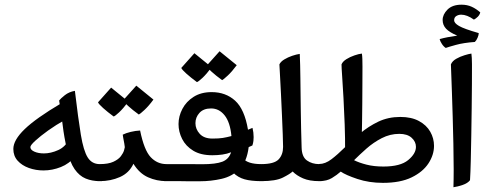

<svg xmlns="http://www.w3.org/2000/svg" viewBox="-20 -764 2065 815"><path d="M164.6 -40.5Q131.8 -40.5 102.5 -51Q73.2 -61.5 54.9 -81.8Q36.6 -102.1 36.6 -131.8Q36.6 -169.4 84.7 -215.8Q132.8 -262.2 239.3 -325.2L255.4 -254.9Q217.8 -233.9 184.3 -210Q150.9 -186 129.9 -166.7Q108.9 -147.5 108.9 -139.6Q108.9 -127.9 125.7 -120.4Q142.6 -112.8 166.5 -112.8Q195.8 -112.8 227.3 -127Q258.8 -141.1 274.9 -176.3L296.4 -98.1Q274.4 -69.3 238.3 -54.9Q202.1 -40.5 164.6 -40.5ZM403.3 4.9Q370.6 4.9 343.8 -6.1Q316.9 -17.1 296.6 -46.1Q276.4 -75.2 264.2 -129.4Q252 -183.1 246.3 -231Q240.7 -278.8 231 -337.4Q237.3 -345.7 255.1 -359.9Q272.9 -374 297.9 -378.4Q312 -259.8 323.2 -191.9Q334.5 -124 352.3 -95.7Q370.1 -67.4 403.3 -67.4H413.1V4.9Z M393.6 4.9V-67.4H403.3Q439.9 -67.4 461.4 -77.4Q482.9 -87.4 493.2 -101.1Q503.4 -114.7 506.6 -126Q509.8 -137.2 509.8 -139.2Q509.8 -143.1 507.6 -154.8Q505.4 -166.5 503.2 -178.2Q501 -189.9 501 -192.4Q514.6 -199.2 534.7 -204.1Q554.7 -209 574.7 -210Q591.8 -126.5 619.6 -96.9Q647.5 -67.4 686.5 -67.4H696.3V4.9H686.5Q645 4.9 608.4 -11.5Q571.8 -27.8 546.4 -68.8Q528.3 -29.8 489 -12.5Q449.7 4.9 403.3 4.9ZM569.3 -277.8Q543 -296.9 524.2 -314Q505.4 -331.1 502.4 -337.9L558.6 -400.4L631.3 -341.3Q611.3 -314 592.8 -296.9Q574.2 -279.8 569.3 -277.8ZM462.4 -269.5Q436.5 -288.6 417.7 -305.4Q398.9 -322.3 396 -329.6L451.7 -392.1L524.9 -332.5Q502.4 -302.7 485.4 -286.9Q468.3 -271 462.4 -269.5Z M828.1 5.4Q792 5.4 775.9 5.4Q759.8 5.4 753.9 5.1Q748 4.9 743.9 4.9Q739.7 4.9 727.8 4.9Q715.8 4.9 686.5 4.9H676.8V-67.4H686.5Q727.1 -67.4 750.5 -67.4Q773.9 -67.4 787.8 -67.4Q801.8 -67.4 812.5 -67.1Q823.2 -66.9 837.9 -66.9Q896 -66.9 923.8 -77.6Q951.7 -88.4 960.9 -117.7Q944.3 -110.8 923.6 -107.9Q902.8 -105 881.3 -105Q832 -105 800.3 -124.3Q768.6 -143.6 753.2 -174.1Q737.8 -204.6 737.8 -237.3Q737.8 -270.5 754.2 -301.8Q770.5 -333 802 -353Q833.5 -373 878.4 -373Q938 -373 978 -336.7Q1018.1 -300.3 1032.7 -213.4L1051.8 -221.2Q1056.6 -202.1 1056.6 -182.1Q1056.6 -175.3 1055.7 -166Q1054.7 -156.7 1051.3 -146.5L1035.6 -139.6Q1027.8 -77.1 996.6 -46.1Q965.3 -15.1 920.7 -4.9Q876 5.4 828.1 5.4ZM1088.9 4.9Q1045.9 4.9 1018.1 -2.9Q990.2 -10.7 969.7 -31.2L1011.2 -91.8Q1031.7 -67.4 1088.9 -67.4H1098.6V4.9ZM881.8 -175.8Q909.2 -175.8 925.8 -178.5Q942.4 -181.2 962.4 -186.5Q957 -244.6 933.6 -274.2Q910.2 -303.7 876 -303.7Q843.8 -303.7 826.7 -284.9Q809.6 -266.1 809.6 -241.2Q809.6 -215.8 827.9 -195.8Q846.2 -175.8 881.8 -175.8ZM922.9 -423.8Q896.5 -442.9 877.7 -460Q858.9 -477.1 856 -483.9L912.1 -546.4L984.9 -487.3Q964.8 -460 946.3 -442.9Q927.7 -425.8 922.9 -423.8ZM815.9 -415.5Q790 -434.6 771.2 -451.4Q752.4 -468.3 749.5 -475.6L805.2 -538.1L878.4 -478.5Q856 -448.7 838.9 -432.9Q821.8 -417 815.9 -415.5Z M1079.1 4.9V-67.4H1088.9Q1143.6 -67.4 1162.6 -87.4Q1181.6 -107.4 1181.6 -140.6Q1181.6 -157.2 1180.2 -194.1Q1178.7 -231 1176.8 -276.6Q1174.8 -322.3 1172.6 -366.9Q1170.4 -411.6 1168.5 -445.3Q1166.5 -479 1166 -490.7Q1171.4 -502.4 1186.8 -511.7Q1202.1 -521 1220.2 -527.1Q1238.3 -533.2 1252.4 -535.2Q1254.4 -493.2 1255.1 -430.7Q1255.9 -368.2 1256.8 -293Q1257.8 -217.8 1260.3 -137.7Q1261.2 -98.1 1283 -82.8Q1304.7 -67.4 1335 -67.4H1344.7V4.9H1335Q1293.9 4.9 1266.6 -6.8Q1239.3 -18.6 1222.2 -36.1Q1210.9 -25.4 1180.9 -10.3Q1150.9 4.9 1088.9 4.9Z M1605.5 12.2Q1546.4 12.2 1496.8 -4.4Q1447.3 -21 1426.3 -35.6Q1410.6 -21.5 1388.9 -8.3Q1367.2 4.9 1335 4.9L1325.2 1.5V-64.5L1335 -67.9Q1360.4 -67.9 1387 -88.1Q1413.6 -108.4 1443.6 -138.2Q1473.6 -168 1508.8 -197.8Q1543.9 -227.5 1585.9 -247.6Q1627.9 -267.6 1679.2 -267.6Q1726.6 -267.6 1758.5 -250.2Q1790.5 -232.9 1806.4 -204.8Q1822.3 -176.8 1822.3 -145Q1822.3 -106.4 1798.6 -70.3Q1774.9 -34.2 1727.1 -11Q1679.2 12.2 1605.5 12.2ZM1607.4 -57.1Q1679.7 -57.1 1712.6 -84.5Q1745.6 -111.8 1745.6 -140.6Q1745.6 -162.6 1727.3 -179.2Q1709 -195.8 1674.8 -195.8Q1635.7 -195.8 1600.3 -177.5Q1564.9 -159.2 1535.4 -133.1Q1505.9 -106.9 1482.9 -84Q1504.4 -73.2 1535.6 -65.2Q1566.9 -57.1 1607.4 -57.1ZM1444.8 -120.1Q1445.3 -176.8 1443.1 -236.1Q1440.9 -295.4 1438 -348.4Q1435.1 -401.4 1432.4 -439.5Q1429.7 -477.5 1429.7 -490.7Q1434.6 -502.9 1450.2 -512.7Q1465.8 -522.5 1484.4 -528.8Q1502.9 -535.2 1516.1 -536.6Q1517.6 -527.8 1518.1 -513.9Q1518.6 -500 1518.6 -481.4Q1518.6 -451.2 1518.3 -408.9Q1518.1 -366.7 1517.8 -322.5Q1517.6 -278.3 1516.8 -241.2Q1516.1 -204.1 1515.6 -183.6Z M1872.1 -560.5Q1862.8 -566.4 1855.5 -577.9Q1848.1 -589.4 1846.2 -598.1Q1875.5 -606.4 1920.9 -612.8Q1888.2 -626.5 1873.5 -642.1Q1858.9 -657.7 1858.9 -679.2Q1858.9 -702.6 1879.6 -723.4Q1900.4 -744.1 1939 -744.1Q1962.9 -744.1 1982.2 -735.4Q2001.5 -726.6 2018.6 -711.4Q2016.1 -700.7 2007.8 -692.6Q1999.5 -684.6 1991.7 -680.7Q1962.4 -701.7 1937.5 -701.7Q1926.3 -701.7 1917 -696Q1907.7 -690.4 1907.7 -677.7Q1907.7 -666 1928.5 -653.8Q1949.2 -641.6 2012.2 -623.5Q2012.2 -615.7 2007.3 -604Q2002.4 -592.3 1995.6 -585.9Q1948.2 -582.5 1915.5 -573.5Q1882.8 -564.5 1872.1 -560.5Z M1904.8 30.8Q1905.3 15.1 1905.5 -4.2Q1905.8 -23.4 1905.8 -44.9Q1905.8 -94.7 1904.5 -153.1Q1903.3 -211.4 1901.6 -269Q1899.9 -326.7 1898.2 -375.2Q1896.5 -423.8 1895.3 -455.1Q1894 -486.3 1894 -490.7Q1899.9 -504.9 1916.5 -514.4Q1933.1 -523.9 1951.7 -529.5Q1970.2 -535.2 1981 -536.6Q1981.9 -530.8 1982.7 -517.6Q1983.4 -504.4 1983.4 -491.9Q1983.4 -479.5 1983.4 -476.6Q1983.4 -452.1 1983.2 -406.5Q1982.9 -360.8 1982.2 -303.7Q1981.4 -246.6 1980.5 -188.2Q1979.5 -129.9 1978.3 -80.1Q1977.1 -30.3 1975.1 1Q1965.3 13.7 1944.1 21Q1922.9 28.3 1904.8 30.8Z"/></svg>

Font: Harmattan Medium
Style: Regular
Weight: 500
Designer: George W. Nuss III and SIL International
Foundry: SIL International
Version: Version 4.000